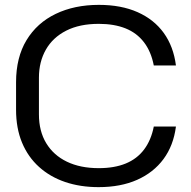

<svg xmlns="http://www.w3.org/2000/svg" viewBox="-20 -759 783 789"><path d="M385 10Q310 10 248 -11Q186 -32 140.5 -73Q95 -114 70.5 -173Q46 -232 46 -308V-421Q46 -523 89 -594Q132 -665 209 -702Q286 -739 386 -739Q478 -739 545.5 -709Q613 -679 653 -623.5Q693 -568 703 -490H612Q601 -547 571.5 -585.5Q542 -624 495.5 -642.5Q449 -661 386 -661Q307 -661 252 -633Q197 -605 168.5 -555Q140 -505 140 -440V-289Q140 -220 170 -170.5Q200 -121 255 -94.5Q310 -68 386 -68Q450 -68 496.5 -87Q543 -106 572 -144.5Q601 -183 612 -239H703Q693 -161 652 -105.5Q611 -50 543.5 -20Q476 10 385 10Z"/></svg>

Font: Hubot Sans
Style: Regular
Weight: 400
Designer: Deni Anggara
Foundry: GitHub, Inc., Subsidiary of Microsoft Corporation
Version: Version 2.000